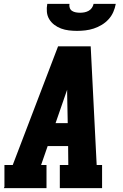

<svg xmlns="http://www.w3.org/2000/svg" viewBox="-20 -975 640 995"><path d="M0 0 3 -7V-120H46L281 -735H450L481 -120H509V0H290V-120H334L333 -218H227L193 -120H221V0ZM268 -337H331L328 -490Q328 -495 328 -500Q328 -505 328 -510Q326 -505 324.5 -500Q323 -495 321 -490ZM379 -815Q358 -815 337 -817.5Q316 -820 297 -827Q278 -834 262 -846Q246 -858 235.5 -875Q225 -892 223 -913Q221 -934 225 -955H340Q338 -944 341.5 -934Q345 -924 353.5 -918.5Q362 -913 373 -911Q384 -909 395 -909Q406 -909 417 -911Q428 -913 438.5 -918.5Q449 -924 456 -934Q463 -944 465 -955H580Q576 -933 567 -912.5Q558 -892 542.5 -875Q527 -858 507 -846Q487 -834 465.5 -827Q444 -820 422 -817.5Q400 -815 379 -815Z"/></svg>

Font: Iosevka Etoile Heavy Oblique
Style: Regular
Weight: 900
Italic angle: -9°
Designer: Belleve Invis
Foundry: Belleve Invis
Version: Version 15.5.2; ttfautohint (v1.8.4)